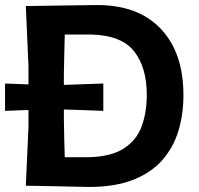

<svg xmlns="http://www.w3.org/2000/svg" viewBox="-33 -737 790 762"><path d="M69.5 0Q72 -57.5 74.5 -112Q77 -166.5 80 -233.5V-300.5Q58 -299.5 34.8 -298.8Q11.5 -298 -13 -297V-405.5Q11.5 -404.5 34.8 -403.8Q58 -403 80 -402V-474.5Q77 -544 74.5 -599Q72 -654 69.5 -713Q136.5 -714 207.2 -715Q278 -716 352.5 -717Q516 -717 605.5 -622.2Q695 -527.5 695 -359Q695 -283.5 675 -217.5Q655 -151.5 611 -101.5Q567 -51.5 495 -23.2Q423 5 319.5 5Q247 3.5 188 2.2Q129 1 69.5 0ZM224 -113H319.5Q408.5 -115.5 458.5 -147.8Q508.5 -180 529 -235Q549.5 -290 549.5 -361Q549.5 -469 499.5 -533Q449.5 -597 328.5 -600H224Q223 -563.5 222.2 -526.2Q221.5 -489 220.5 -443V-400Q258.5 -401.5 296.8 -402.8Q335 -404 377 -405.5V-297Q334.5 -298.5 296.5 -300Q258.5 -301.5 220.5 -302.5V-266Q221 -221.5 222 -185Q223 -148.5 224 -113Z"/></svg>

Font: Commissioner Loud SemiBold
Style: Regular
Weight: 600
Designer: Kostas Bartsokas
Foundry: Kostas Bartsokas
Version: Version 1.000; ttfautohint (v1.8.3)